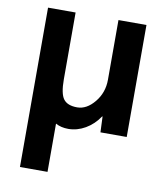

<svg xmlns="http://www.w3.org/2000/svg" viewBox="-83 -589 761 878"><g transform="rotate(10 297.5 -150.0)"><path d="M396 -520H526V0H404L401 -73H399Q373 -34 335 -12Q297 10 256 10Q222 10 197 -4V220H69V-520H197V-210Q197 -143 215.5 -118.5Q234 -94 279 -94Q323 -94 359.5 -138.5Q396 -183 396 -243Z"/></g></svg>

Font: Mplus 1p Bold
Style: Bold
Weight: 700
Version: Version 1.061